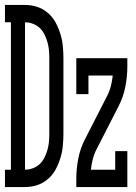

<svg xmlns="http://www.w3.org/2000/svg" viewBox="-29 -755 549 775"><path d="M-9 0V-70H15V-665H-9V-735H72Q97 -735 120.5 -727.5Q144 -720 163.5 -703.5Q183 -687 195 -665Q207 -643 214.5 -619Q222 -595 224.5 -570Q227 -545 227 -521V-215Q227 -190 224.5 -165Q222 -140 214.5 -116Q207 -92 195 -70Q183 -48 163.5 -31.5Q144 -15 120.5 -7.5Q97 0 72 0ZM72 -70Q88 -70 104 -76Q120 -82 131.5 -93Q143 -104 150.5 -119Q158 -134 162.5 -150Q167 -166 168.5 -182Q170 -198 170 -215V-521Q170 -537 168.5 -553Q167 -569 162.5 -585Q158 -601 150.5 -616Q143 -631 131.5 -642Q120 -653 104 -659Q88 -665 72 -665ZM279 0V-33Q279 -74 287 -115Q295 -156 314 -193L403 -367Q413 -386 418.5 -407.5Q424 -429 426 -450H328V-375H279V-520H485V-488Q485 -446 477 -405Q469 -364 450 -327L361 -153Q351 -134 345.5 -112.5Q340 -91 338 -70H436V-145H485V0Z"/></svg>

Font: Iosevka Curly Slab
Style: Regular
Weight: 400
Monospace: yes
Designer: Belleve Invis
Foundry: Belleve Invis
Version: Version 22.1.2; ttfautohint (v1.8.4)